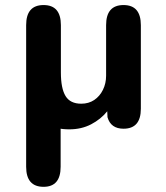

<svg xmlns="http://www.w3.org/2000/svg" viewBox="-20 -501 659 760"><path d="M152.5 238.5Q83.5 238.5 83.5 159V-237.5L220 -138.5V159Q220 238.5 152.5 238.5ZM152.5 -481Q221 -481 221 -401.5V-214.5Q221 -151 239.5 -120.8Q258 -90.5 301.5 -90.5Q331 -90.5 353 -105.2Q375 -120 387.5 -145.5Q400 -171 400 -201.5V-401.5Q400 -481 469 -481Q537.5 -481 537.5 -401.5V-70.5Q537.5 8.5 469 8.5Q418.5 8.5 405.5 -37L404.5 -60.5Q379 -29 340.8 -9Q302.5 11 254 11Q203 11 164.5 -8.8Q126 -28.5 104.8 -73.5Q83.5 -118.5 83.5 -194V-401.5Q83.5 -481 152.5 -481Z"/></svg>

Font: Sono ExtraLight Monospace SemiBold
Style: Regular
Weight: 600
Version: Version 2.112